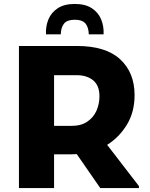

<svg xmlns="http://www.w3.org/2000/svg" viewBox="-20 -953 759 973"><path d="M76 0V-720H370Q516 -720 589 -652.5Q662 -585 662 -471Q662 -385 623 -321Q584 -257 523 -219L684 -10V0H488L369 -172Q357 -171 345 -171H254V0ZM369 -572H254V-315H341Q391 -315 422.5 -336.5Q454 -358 469 -392Q484 -426 484 -465Q484 -520 452 -546Q420 -572 369 -572ZM359 -933Q412 -933 445 -911.5Q478 -890 492.5 -855Q507 -820 505 -779H430Q429 -815 413 -834Q397 -853 359 -853Q321 -853 305 -834Q289 -815 288 -779H213Q211 -820 225.5 -855Q240 -890 273 -911.5Q306 -933 359 -933Z"/></svg>

Font: Kufam
Style: Bold
Weight: 700
Designer: Wael Morcos, Artur Schmal
Foundry: Original Type
Version: Version 1.300; ttfautohint (v1.8.3)